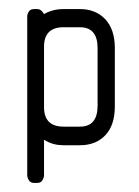

<svg xmlns="http://www.w3.org/2000/svg" viewBox="-20 -314 307 423"><path d="M156 6H120Q109 6 99 3.5Q89 1 77 -6V72Q77 77 73.5 83Q70 89 62 89H55Q47 89 43.5 83Q40 77 40 72V-278Q40 -283 43.5 -288.5Q47 -294 55 -294H62Q71 -294 77 -283Q96 -294 120 -294H156Q191 -294 212 -271.5Q233 -249 233 -208V-80Q233 -38 212 -16Q191 6 156 6ZM195 -208Q195 -254 156 -254H120Q77 -254 77 -211V-78Q77 -35 120 -35H156Q195 -35 195 -81Z"/></svg>

Font: Chathura
Style: Bold
Weight: 700
Designer: Appaji Ambarisha Darbha
Foundry: Aditya Fonts
Version: Version 1.001 2016